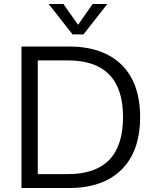

<svg xmlns="http://www.w3.org/2000/svg" viewBox="-20 -946 786 966"><path d="M88 -712H327Q497 -712 592 -620Q685 -527 685 -357Q685 -186 592 -93Q498 0 327 0H88ZM322 -70Q460 -70 530 -142Q599 -214 599 -357Q599 -642 322 -642H170V-70ZM446 -926H520L400 -773H345L225 -926H299L373 -821Z"/></svg>

Font: PRinguin Sans
Style: Regular
Weight: 400
Designer: Vernon Adams
Foundry: Vernon Adams
Version: ""